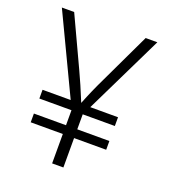

<svg xmlns="http://www.w3.org/2000/svg" viewBox="-123 -752 756 845"><g transform="rotate(20 255.0 -329.5)"><path d="M419.9 -137.7V-178.7H269.5V-249H419.9V-290H290L469.7 -659.2H415L303.7 -424.8Q271.5 -358.4 246.1 -293.9Q213.9 -373 188.5 -426.8L80.1 -659.2H22.5L198.2 -290H66.4V-249H216.8V-178.7H66.4V-137.7H216.8V0H269.5V-137.7Z"/></g></svg>

Font: Yaldevi Colombo Light
Style: Regular
Weight: 300
Designer: Sol Matas, Denzil Rajitha, Kosala Senevirathne and Pathum Egodawatta
Foundry: Mooniak
Version: Version 1.020 ; ttfautohint (v1.6)